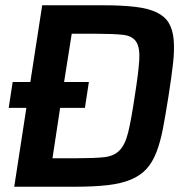

<svg xmlns="http://www.w3.org/2000/svg" viewBox="-20 -708 725 728"><path d="M13 0ZM34 0 80 -299H13L28 -397H95L140 -688H370Q443 -688 493 -682Q543 -676 574 -661Q605 -646 620 -621Q635 -596 638.5 -557.5Q642 -519 636 -466.5Q630 -414 619 -344Q608 -274 598 -221.5Q588 -169 573 -130.5Q558 -92 535 -67Q512 -42 476 -27Q440 -12 388.5 -6Q337 0 264 0ZM272 -108Q338 -108 375 -112Q412 -116 433.5 -138Q455 -160 466.5 -208Q478 -256 491 -344Q505 -432 508 -479.5Q511 -527 496.5 -549.5Q482 -572 446 -576Q410 -580 345 -580H252L223 -397H317L302 -299H208L179 -108Z"/></svg>

Font: Azeri Sans SemiBold
Style: Italic
Weight: 600
Designer: Hector Gatti & Omnibus-Type (original fonts) / Cristiano Sobral (main changes and remastering)
Foundry: Omnibus-Type
Version: Version 0.07;August 21, 2020;FontCreator 13.0.0.2681 64-bit;